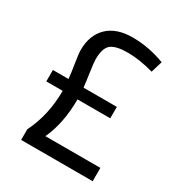

<svg xmlns="http://www.w3.org/2000/svg" viewBox="-158 -766 817 874"><g transform="rotate(30 250.0 -329.0)"><path d="M46 -288V-348H128Q126 -373 118 -422Q110 -471 110 -490Q110 -568 156 -613Q202 -658 287.5 -658Q373 -658 457 -626L439 -566Q364 -587 302.5 -587Q241 -587 215.5 -567Q190 -547 190 -487Q190 -472 197 -424Q204 -376 207 -348H382V-288H210Q210 -163 167 -70H456V0H80V-56Q132 -160 132 -288Z"/></g></svg>

Font: Strait
Style: Regular
Weight: 400
Width: 3
Designer: Eduardo Rodriguez Tunni
Foundry: Eduardo Rodriguez Tunni
Version: Version 1.001